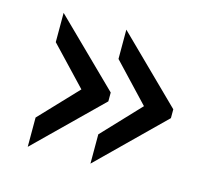

<svg xmlns="http://www.w3.org/2000/svg" viewBox="-74 -546 701 634"><g transform="rotate(15 276.0 -229.0)"><path d="M502 -213.9 284.2 0V-100.1L405.8 -229L284.2 -357.9V-458L502 -244.1ZM288.1 -213.9 69.8 0V-100.1L191.9 -229L69.8 -357.9V-458L288.1 -244.1Z"/></g></svg>

Font: Aldrich [RUS by Daymarius]
Style: Regular
Weight: 400
Designer: Matthew Desmond
Foundry: Matthew Desmond
Version: Version 1.002 August 24, 2018